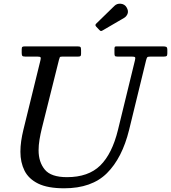

<svg xmlns="http://www.w3.org/2000/svg" viewBox="-20 -1000 922 1035"><path d="M298 -678 206 -310Q198 -278 193 -247.5Q188 -217 188 -190Q188 -126.5 221.5 -85.8Q255 -45 341 -45Q456.5 -45 520.5 -108Q584.5 -171 616 -300L707.5 -675Q710.5 -687 708.2 -691Q706 -695 689.5 -695H612.5Q601.5 -695 599.2 -699Q597 -703 597 -714V-735Q597 -742.5 598.5 -746.2Q600 -750 607.5 -750H857.5Q871 -750 876.5 -747.2Q882 -744.5 882 -730V-712Q882 -701 878 -698Q874 -695 863.5 -695H794.5Q777.5 -695 774.2 -691.8Q771 -688.5 767.5 -675L676 -300Q638.5 -148 556.5 -66.5Q474.5 15 326 15Q237.5 15 186 -10.2Q134.5 -35.5 112.2 -80Q90 -124.5 90 -182Q90 -210 94.2 -239.5Q98.5 -269 106 -300L197.5 -673Q201 -686 199 -690.5Q197 -695 180.5 -695H115.5Q103 -695 100 -699.2Q97 -703.5 97 -715V-734Q97 -745 100.8 -747.5Q104.5 -750 115.5 -750H397.5Q410.5 -750 413.8 -746.2Q417 -742.5 417 -729V-710Q417 -701 414 -698Q411 -695 401.5 -695H317.5Q304.5 -695 302.5 -691.5Q300.5 -688 298 -678ZM662.5 -960Q673.5 -941.5 667.8 -926.2Q662 -911 649 -903.5L535 -837Q528.5 -833 524.8 -832.8Q521 -832.5 515.5 -838.5L498.5 -856.5Q490.5 -865 498.5 -872.5L596.5 -968Q610.5 -982 631.5 -979.8Q652.5 -977.5 662.5 -960Z"/></svg>

Font: Besley
Style: Italic
Weight: 400
Italic angle: -13°
Designer: Owen Earl
Foundry: indestructible type*
Version: Version 4.000; ttfautohint (v1.8.4.7-5d5b)